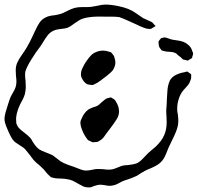

<svg xmlns="http://www.w3.org/2000/svg" viewBox="-40 -767 867 842"><path d="M791 -404Q787 -396 778 -386.5Q769 -377 764 -371Q750 -354 744 -333Q737 -313 737 -289Q737 -277 740 -265Q742 -247 742 -238Q742 -219 736 -201Q727 -175 708 -138L699 -119Q696 -112 688.5 -93Q681 -74 671 -62Q662 -51 650.5 -44Q639 -37 621 -29Q612 -26 596 -18L577 -7Q561 4 558 5Q550 9 538 13.5Q526 18 520 20Q515 21 497 28Q491 31 479 37.5Q467 44 457 46Q447 48 443 48Q431 48 419 45Q405 43 398 43Q390 43 372 49Q360 55 352 55Q338 55 329 52Q325 51 322 49Q319 47 317 46Q308 42 293 33Q278 24 266 21Q244 16 227 16Q222 16 212 15.5Q202 15 194 13Q192 12 189 11.5Q186 11 184 10Q183 10 176 3Q170 -2 163 -10.5Q156 -19 152 -24L133 -42Q116 -55 106 -67Q103 -70 91 -87Q73 -110 70 -113Q63 -120 50.5 -127.5Q38 -135 30 -141Q19 -149 12 -160.5Q5 -172 -3 -190Q-13 -212 -17.5 -227Q-22 -242 -19 -259Q-18 -268 -9 -296Q-7 -302 -2.5 -316.5Q2 -331 7 -343Q11 -351 17.5 -362Q24 -373 27 -381Q32 -394 32 -410Q32 -419 30 -435L29 -459Q29 -479 37 -495Q45 -511 55 -525Q65 -539 68 -544Q88 -574 113 -630Q124 -654 134 -668.5Q144 -683 161 -691Q174 -698 198 -700Q203 -701 211.5 -702.5Q220 -704 226 -706Q234 -708 255 -719Q275 -729 286 -732Q301 -736 320 -736H344Q354 -736 366 -738Q378 -740 383 -741Q409 -747 422 -747Q447 -747 480 -740Q529 -730 558 -708Q573 -697 587 -688L624 -671Q629 -669 638 -657Q642 -655 642 -653Q642 -653 640 -651Q637 -650 635.5 -649Q634 -648 633 -647Q625 -642 623 -641Q621 -640 617 -640Q609 -640 601 -642Q583 -647 540 -668Q494 -689 483 -692Q467 -694 448 -694Q429 -694 423 -694Q340 -697 309 -679Q302 -675 296.5 -671Q291 -667 286 -664Q267 -649 255 -645Q247 -642 227 -640Q224 -640 212.5 -638Q201 -636 192 -631Q178 -624 168.5 -611.5Q159 -599 151 -585.5Q143 -572 138 -565Q117 -538 97 -505.5Q77 -473 71 -453Q70 -448 70 -437Q70 -429 72 -413L73 -388V-382Q73 -374 69 -354Q66 -343 59 -329.5Q52 -316 48 -309Q28 -266 31 -237Q31 -229 32 -225Q36 -213 44.5 -204Q53 -195 67 -185Q85 -171 92 -163Q99 -155 103 -146Q118 -122 132 -112Q141 -106 165 -97Q171 -95 177.5 -92Q184 -89 191 -86Q201 -79 209.5 -72Q218 -65 225 -60Q239 -51 257.5 -44.5Q276 -38 285 -35Q292 -33 308.5 -26Q325 -19 338 -19Q349 -19 367 -23Q371 -24 376.5 -25Q382 -26 390 -26L413 -25Q427 -23 435 -23Q448 -23 455 -25Q463 -27 476 -32.5Q489 -38 495 -40Q507 -43 521 -43Q525 -44 537.5 -45.5Q550 -47 560 -51Q573 -57 587 -72Q601 -87 608 -94Q614 -100 625 -109Q636 -118 643 -124Q669 -149 680 -174Q691 -199 691 -232L690 -260Q689 -268 689 -284Q689 -292 691 -310L692 -335Q693 -344 694 -365.5Q695 -387 701 -404Q704 -412 705 -414Q713 -429 730.5 -438Q748 -447 768 -450Q779 -454 782 -453Q786 -451 788.5 -448.5Q791 -446 793 -445Q797 -443 798 -441Q799 -439 798.5 -432.5Q798 -426 798 -422Q793 -408 791 -404ZM681 -603Q685 -603 694 -600L712 -594Q720 -592 736 -590Q752 -588 764 -583.5Q776 -579 786 -570Q799 -559 803 -543Q804 -541 805.5 -538Q807 -535 807 -533Q807 -529 806 -526Q805 -523 804 -521Q803 -519 803 -516.5Q803 -514 802 -513Q801 -511 793 -507Q790 -506 787.5 -504Q785 -502 784 -501Q782 -501 773 -504L763 -506Q758 -509 755 -514L738 -527Q734 -533 730 -534Q722 -538 713 -539Q704 -540 702 -540Q690 -540 680 -543Q678 -544 674 -544.5Q670 -545 669 -546Q667 -548 660 -558Q656 -565 656 -572L655 -584Q658 -591 667 -600Q679 -603 681 -603ZM316 -432Q315 -435 315 -441Q315 -455 321 -467Q329 -485 339 -499Q350 -515 359.5 -524.5Q369 -534 382 -539Q396 -545 412 -545Q425 -545 436 -541Q438 -540 441 -539.5Q444 -539 446 -538Q449 -536 451 -533Q453 -530 455 -528L460 -521Q461 -518 462 -514Q463 -510 464 -507Q466 -499 466 -494Q466 -475 454 -458Q449 -451 429 -435L400 -413Q387 -403 375 -398Q373 -397 370 -395.5Q367 -394 365 -394L357 -395Q354 -396 350.5 -396Q347 -396 344 -397Q339 -399 333.5 -404Q328 -409 324 -415Q317 -427 316 -432ZM441 -339 446 -340Q448 -339 458 -333Q464 -330 467 -324Q470 -318 471 -317Q482 -298 482 -278Q482 -261 472.5 -245.5Q463 -230 445 -206Q428 -184 426 -181Q424 -178 418 -169.5Q412 -161 406 -156Q406 -156 397 -150Q395 -149 392.5 -147.5Q390 -146 388 -145Q385 -144 377 -144L368 -143Q365 -143 362 -145Q359 -147 356 -148Q354 -149 351 -150Q348 -151 346 -153Q344 -154 339 -162Q328 -176 319 -200Q311 -221 313 -234Q313 -237 318 -247Q322 -258 330 -269Q338 -280 348 -287Q357 -292 370 -297Q382 -300 389 -304Q395 -308 405 -318Q421 -332 427 -335Q435 -337 441 -339Z"/></svg>

Font: Rubik-Burned
Style: Regular
Weight: 400
Designer: NaN (generative design), Hubert & Fischer (Rubik source font outlines)
Foundry: NaN, Hubert & Fischer
Version: Version 1.000